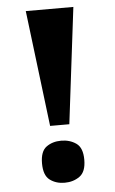

<svg xmlns="http://www.w3.org/2000/svg" viewBox="-52 -750 475 796"><g transform="rotate(-5 185.0 -352.5)"><path d="M145 -231 86 -714H284L225 -231ZM185 9Q149 9 123.5 -10Q98 -29 98 -79Q98 -129 123.5 -147.5Q149 -166 185 -166Q221 -166 247.5 -147.5Q274 -129 274 -79Q274 -29 247.5 -10Q221 9 185 9Z"/></g></svg>

Font: Noto Serif Hebrew ExtraBold
Style: Regular
Weight: 800
Version: Version 2.003